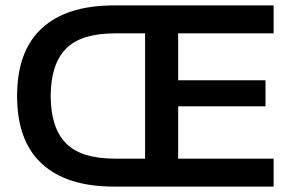

<svg xmlns="http://www.w3.org/2000/svg" viewBox="-20 -688 1079 708"><path d="M400 0Q226 0 134.5 -84Q43 -168 43 -334Q43 -500 134.5 -584Q226 -668 400 -668H989V-565H637V-392H959V-296H637V-103H989V0ZM404 -103H515V-565H404Q278 -565 222.5 -507.5Q167 -450 167 -334Q167 -218 222.5 -160.5Q278 -103 404 -103Z"/></svg>

Font: Gantari SemiBold
Style: Regular
Weight: 600
Designer: Anugrah Pasau
Foundry: Lafontype
Version: Version 1.000; ttfautohint (v1.8.3)